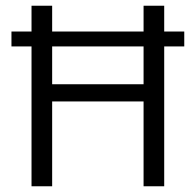

<svg xmlns="http://www.w3.org/2000/svg" viewBox="-20 -650 682 670"><path d="M623 -540V-488H553V0H481V-296H162V0H90V-488H20V-540H90V-630H162V-540H481V-630H553V-540ZM481 -356V-488H162V-356Z"/></svg>

Font: Ek Mukta Light
Style: Regular
Weight: 300
Designer: Girish Dalvi and Yashodeep Gholap
Foundry: Ek Type
Version: Version 2.538;PS 1.002;hotconv 16.6.51;makeotf.lib2.5.65220;